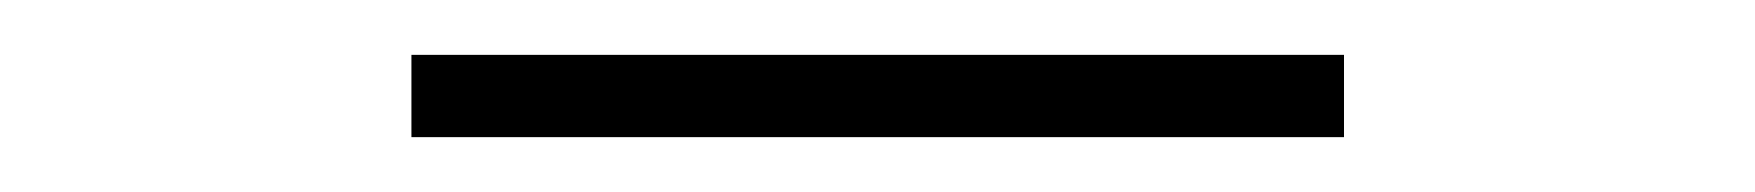

<svg xmlns="http://www.w3.org/2000/svg" viewBox="-20 -316 640 70"><path d="M130 -266V-296H470V-266Z"/></svg>

Font: Geist Mono Thin
Style: Regular
Weight: 100
Monospace: yes
Designer: Basement.studio, Andrés Briganti, Mateo Zaragoza
Foundry: Basement.studio, Vercel, Andrés Briganti, Guido Ferreyra, Mateo Zaragoza
Version: Version 1.500; ttfautohint (v1.8.4.7-5d5b)